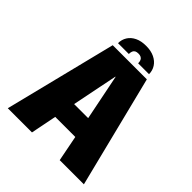

<svg xmlns="http://www.w3.org/2000/svg" viewBox="-218 -950 1092 1092"><g transform="rotate(45 328.0 -404.0)"><path d="M22.5 0H217L248 -156H409.5L440 0H634.5L465.5 -675.5H191ZM272.5 -283.5 328 -559.5H330L385.5 -283.5ZM328.5 -807.5Q288.5 -807.5 260.8 -794Q233 -780.5 218.5 -757.2Q204 -734 204 -705H291Q291 -719 294.8 -727.8Q298.5 -736.5 306.5 -741Q314.5 -745.5 328.5 -745.5Q341 -745.5 349.2 -741.2Q357.5 -737 361.8 -728.2Q366 -719.5 366 -705H453.5Q453.5 -734 438.5 -757.2Q423.5 -780.5 395.5 -794Q367.5 -807.5 328.5 -807.5Z"/></g></svg>

Font: Anybody SemiCondensed ExtraBold
Style: Regular
Weight: 800
Width: 4
Version: Version 1.113;gftools[0.9.25]